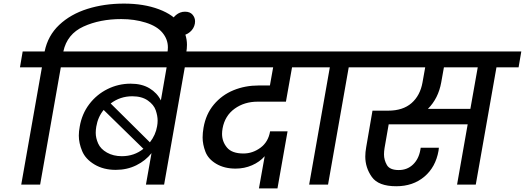

<svg xmlns="http://www.w3.org/2000/svg" viewBox="-20 -1026 2917 1067"><path d="M669 -1006Q779 -1006 863 -974.5Q947 -943 983 -889Q1019 -835 1019 -777Q1019 -756 1015 -733L1012 -716H907L910 -731Q913 -748 913 -763Q913 -808 882.5 -844.5Q852 -881 789.5 -900.5Q727 -920 654 -920Q535 -920 444 -878.5Q353 -837 332 -740H455L440 -652H318L203 0H98L213 -652H91L106 -740H228Q246 -828 309 -887.5Q372 -947 465.5 -976.5Q559 -1006 669 -1006Z M1143 -740 1128 -652H1007L892 0H791L822 -175Q789 -133 737.5 -107.5Q686 -82 623 -82Q555 -82 505 -112Q455 -142 436.5 -186.5Q418 -231 418 -272Q418 -296 423 -322Q435 -393 476 -447Q517 -501 577.5 -531Q638 -561 706 -561Q768 -561 810.5 -535.5Q853 -510 874 -468L906 -652H392L407 -740ZM715 -491Q648 -491 595 -451L813 -235Q845 -276 853 -324Q856 -340 856 -356Q856 -382 845.5 -413Q835 -444 801.5 -467.5Q768 -491 715 -491ZM515 -322Q512 -304 512 -288Q512 -259 525.5 -228.5Q539 -198 574.5 -178Q610 -158 657 -158Q726 -158 777 -199L556 -415Q524 -376 515 -322Z M1063 -895Q1058 -867 1035.5 -848Q1013 -829 985 -829Q957 -829 943 -845.5Q929 -862 929 -882Q929 -888 930 -895Q935 -923 957.5 -942Q980 -961 1008 -961Q1036 -961 1050 -944.5Q1064 -928 1064 -908Q1064 -902 1063 -895Z M1412 -461Q1338 -461 1284 -422Q1230 -383 1217 -313Q1214 -296 1214 -282Q1214 -239 1241.5 -206Q1269 -173 1333 -173Q1384 -173 1427.5 -205Q1471 -237 1481 -296H1578L1522 21H1419L1451 -158Q1423 -126 1380.5 -107.5Q1338 -89 1289 -89Q1227 -89 1182 -115.5Q1137 -142 1121.5 -183Q1106 -224 1106 -262Q1106 -287 1111 -316Q1124 -392 1168.5 -445Q1213 -498 1277.5 -524.5Q1342 -551 1418 -551H1480L1498 -652H1081L1096 -740H1754L1738 -652H1603L1569 -461Z M1698 0 1813 -652H1691L1706 -740H2055L2040 -652H1918L1803 0Z M2862 -652H2739L2624 0H2520L2579 -335H2140L2117 -203Q2114 -184 2114 -168Q2114 -137 2130 -109Q2146 -81 2196 -81Q2243 -81 2275 -111.5Q2307 -142 2316 -193L2318 -205H2419Q2419 -198 2417 -188Q2401 -97 2338 -44Q2275 9 2182 9Q2083 9 2046.5 -42.5Q2010 -94 2010 -156Q2010 -180 2015 -208L2050 -411H2137Q2219 -411 2267 -453Q2315 -495 2328 -568L2343 -652H1992L2007 -740H2877ZM2635 -652H2447L2432 -568Q2416 -479 2358 -421H2594Z"/></svg>

Font: Fz Poppins Med
Style: Italic
Weight: 500
Italic angle: -10°
Designer: Ninad Kale (Devanagari), Jonny Pinhorn (Latin)
Foundry: Indian Type Foundry
Version: Vit hóa bi Vntype.Com & FontZin.Com